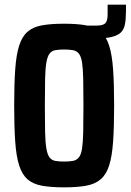

<svg xmlns="http://www.w3.org/2000/svg" viewBox="-20 -798 562 826"><path d="M329 -632V-688H397Q423 -688 433 -698Q443 -708 443 -736V-778H522V-752Q522 -717 517.5 -693.5Q513 -670 498.5 -657Q484 -644 456 -638Q428 -632 380 -632ZM256 8Q199 8 160.5 1Q122 -6 98.5 -26.5Q75 -47 62.5 -86Q50 -125 45.5 -188Q41 -251 41 -344Q41 -437 45.5 -500Q50 -563 62.5 -602Q75 -641 98.5 -661.5Q122 -682 160.5 -689Q199 -696 256 -696Q312 -696 350.5 -689Q389 -682 413 -661.5Q437 -641 449.5 -602Q462 -563 466.5 -500Q471 -437 471 -344Q471 -251 466.5 -188Q462 -125 449.5 -86Q437 -47 413 -26.5Q389 -6 350.5 1Q312 8 256 8ZM256 -103Q279 -103 294.5 -106Q310 -109 319.5 -121Q329 -133 333 -159Q337 -185 338 -230Q339 -275 339 -344Q339 -413 338 -458Q337 -503 333 -529Q329 -555 319.5 -567Q310 -579 294.5 -582Q279 -585 256 -585Q232 -585 217 -582Q202 -579 193 -567Q184 -555 179.5 -529Q175 -503 174 -458Q173 -413 173 -344Q173 -275 174 -230Q175 -185 179.5 -159Q184 -133 193 -121Q202 -109 217 -106Q232 -103 256 -103Z"/></svg>

Font: Saira Condensed
Style: Bold
Weight: 700
Width: 3
Designer: Hector Gatti with collaboration of the Omnibus-Type team
Foundry: Omnibus-Type
Version: Version 1.101